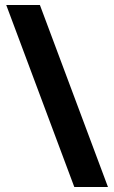

<svg xmlns="http://www.w3.org/2000/svg" viewBox="-20 -742 458 770"><path d="M140 -722H5L278 8H413Z"/></svg>

Font: Noto Sans Khmer UI Condensed ExtraBold
Style: Regular
Weight: 800
Width: 3
Designer: Danh Hong and the Monotype Design Team
Foundry: Monotype Imaging Inc.
Version: Version 2.002